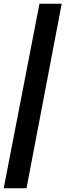

<svg xmlns="http://www.w3.org/2000/svg" viewBox="-26 -818 353 1036"><path d="M-6 198 187 -798H307L117 198Z"/></svg>

Font: Sansita Swashed SemiBold
Style: Regular
Weight: 600
Designer: Pablo Cosgaya
Foundry: Omnibus-Type
Version: Version 1.003; ttfautohint (v1.8.3)